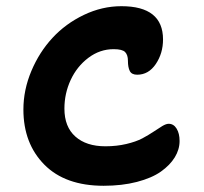

<svg xmlns="http://www.w3.org/2000/svg" viewBox="-20 -660 655 617"><path d="M313 -63Q189.5 -63 122.3 -131.1Q55.2 -199.2 55.2 -308.1Q55.2 -371.1 80.8 -431.9Q106.4 -492.7 148.7 -538.3Q190.9 -584 249.5 -612.1Q308.1 -640.1 370.1 -640.1Q503.9 -640.1 503.9 -533.2Q503.9 -488.8 480.7 -454.3Q457.5 -419.9 420.9 -419.9Q403.3 -419.9 397.2 -431.6Q391.1 -443.4 391.1 -464.8Q391.1 -483.4 382.1 -492.7Q373 -502 345.2 -502Q300.8 -502 263.9 -474.1Q227.1 -446.3 207 -402.8Q187 -359.4 187 -311Q187 -252.4 222.2 -221.2Q257.3 -189.9 318.8 -189.9Q355 -189.9 386 -197.3Q417 -204.6 437.3 -215.3Q457.5 -226.1 473.4 -236.8Q489.3 -247.6 501.5 -254.9Q513.7 -262.2 522 -262.2Q538.1 -262.2 547.6 -246.6Q557.1 -231 557.1 -207Q557.1 -179.7 541.7 -154.5Q526.4 -129.4 497.1 -108.6Q467.8 -87.9 419.9 -75.4Q372.1 -63 313 -63Z"/></svg>

Font: Shantell Sans Irregular Bouncy
Style: Regular
Weight: 600
Designer: Stephen Nixon, Anya Danilova, Shantell Martin
Foundry: Arrow Type
Version: Version 1.006;[9816181b4]